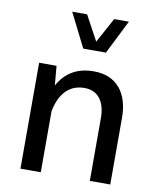

<svg xmlns="http://www.w3.org/2000/svg" viewBox="-87 -849 756 917"><g transform="rotate(10 291.5 -390.5)"><path d="M173.8 0H75.2V-513.7H159.7L168 -419.9Q222.2 -518.6 339.8 -518.6Q421.9 -518.6 466.3 -466.8Q510.7 -415 510.7 -322.8V0H411.6V-304.7Q411.6 -364.7 385.3 -398.7Q358.9 -432.6 309.6 -432.6Q255.9 -432.6 221.2 -397.5Q186.5 -362.3 173.8 -295.9ZM188.5 -781.2H260.7L326.2 -660.2L392.1 -781.2H463.4L380.9 -616.7H271Z"/></g></svg>

Font: Estedad-FD Medium
Style: Regular
Weight: 500
Designer: Amin Abedi
Version: Version 7.3